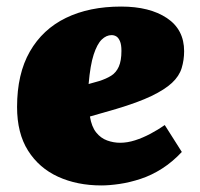

<svg xmlns="http://www.w3.org/2000/svg" viewBox="-20 -551 610 585"><path d="M349 -531Q436 -531 488.5 -496Q541 -461 541 -395Q541 -368 533.5 -343.5Q526 -319 504 -298.5Q482 -278 441.5 -258.5Q401 -239 334 -219L254 -196Q259 -165 273 -147.5Q287 -130 306.5 -123Q326 -116 346 -116Q368 -116 391.5 -123.5Q415 -131 438.5 -143.5Q462 -156 482 -170L534 -88Q506 -58 474 -37.5Q442 -17 408.5 -6Q375 5 344 9.5Q313 14 289 14Q215 14 157 -12.5Q99 -39 65.5 -92Q32 -145 32 -225Q32 -326 71 -394Q110 -462 181 -496.5Q252 -531 349 -531ZM350 -396Q350 -415 345.5 -425.5Q341 -436 334.5 -440Q328 -444 320 -444Q304 -444 290 -430.5Q276 -417 265.5 -385Q255 -353 250 -295L282 -304Q304 -311 319 -320.5Q334 -330 342 -348Q350 -366 350 -396Z"/></svg>

Font: Literata Black
Style: Italic
Weight: 900
Italic angle: -2°
Designer: Latin by Veronika Burian and Jose Scaglione. Greek by Irene Vlachou. Cyrillic by Vera Evstafieva
Foundry: TypeTogether
Version: Version 3.002